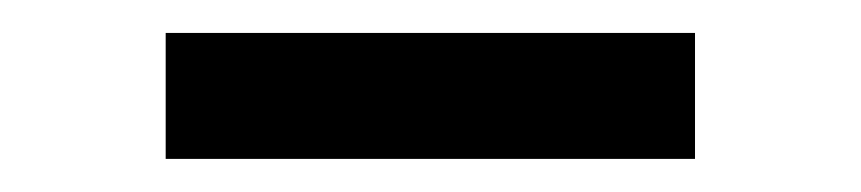

<svg xmlns="http://www.w3.org/2000/svg" viewBox="-20 -368 520 116"><path d="M80.1 -272V-348.1H399.9V-272Z"/></svg>

Font: TASA Orbiter Text
Style: Regular
Weight: 400
Designer: Weizhong Zhang
Version: Version 1.000;Glyphs 3.1.2 (3151)